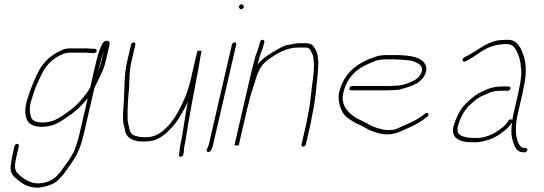

<svg xmlns="http://www.w3.org/2000/svg" viewBox="-20 -669 2528 893"><path d="M459.2 -421C460 -424.3 461.2 -428.3 463 -433L452.3 -387C451.1 -381.7 449.3 -375.3 447 -368L439.9 -346C438.6 -343.3 437.6 -340.7 437 -338L440.7 -354C446.5 -379.2 452.6 -399 459.2 -421ZM472.6 -388 489.4 -461C494.6 -483.5 467.2 -484.9 457.4 -467.5C438.9 -434.6 430.2 -394.9 420.7 -354L399.5 -262C395 -254 391.2 -247.7 388.1 -243C353.2 -195.3 330 -171.2 280.9 -138C244.9 -113.7 226.2 -102.5 183.9 -99C157.1 -99 135.5 -103.5 127.2 -118C117.8 -139.6 114.4 -165.9 125.9 -203C135.5 -234.4 145 -264.5 158.2 -291L173.6 -323C189.5 -360 220.3 -391.2 252.2 -408C270 -416.6 280.7 -424 303.9 -424H367.9C379.7 -425.4 395.8 -422 408.4 -422H417.4C423 -422 428.3 -425.8 429.6 -431.5C430.9 -437.2 427.6 -442 422 -442H413C400.5 -442 383.7 -445.2 371.5 -444H308.5C281.1 -444 266.2 -436.2 246.1 -425C208.3 -405.6 174.7 -370.9 154.7 -328C135.8 -288.6 120.1 -250.4 106.1 -204C93.4 -162 95.7 -126.6 109.2 -105C120.6 -86.9 146.5 -79 180.2 -79C228.1 -82.4 249.4 -95.8 289.2 -122C332.3 -151.4 352.4 -169.9 383.8 -207C384.9 -209 386.3 -210.7 387.9 -212L349.4 -45C343.3 -18.8 335.9 1.9 328.2 25C321.2 45.4 299.7 77.1 288 93L278.5 106C271.9 114.2 267.2 124.6 259.5 132C245 148.2 238.1 158.7 216.9 169.5C196.9 179.7 184.3 181.2 161.5 184C135.6 184 120.1 177.7 105.3 170C90 162.1 73.2 148.6 62.4 137C42.7 121.5 50.1 86.2 58.9 48L67.7 10C68.9 4.7 65.3 0 60 0C54.7 0 48.9 4.7 47.7 10L38.9 48C34.6 66.6 32.4 82.8 30.1 99C26.2 124.3 34.5 140.9 46.4 154C51 157.3 55.5 161 59.9 165C82.7 185.7 110.2 204 157.9 204C191.2 200.4 227 190 248.8 170L262 156C266.4 151.3 270.4 147 274 143C281.5 135.1 286 125.4 293 117C304.8 100.9 307.5 96.7 321.7 75C344.8 39.6 358 4.3 369.4 -45L418.8 -259C438.1 -301.6 460.8 -337 472.6 -388Z M589.7 -462 571.4 -383C557 -320.6 559.7 -265.6 556.5 -208C554.6 -173 548.6 -117.7 554.8 -90C558.6 -80.3 561.8 -60.4 564.5 -50C573.5 -27.2 602.1 -11 638.5 -11H655.5C669 -11 689.4 -13.7 701.2 -18C725.1 -27.7 744.4 -40.4 762.6 -59C786.6 -81.9 807.3 -107.6 824.3 -140C835.5 -160.6 843 -171 852.3 -192C852.8 -194 853.7 -196.3 854.9 -199C839.6 -132.3 832.5 -54.2 818.4 7C815.1 21.3 815.4 30.2 814.1 43L812.2 51C810.5 64.3 830.9 62.3 832.7 49L834.5 41C835.7 29.6 835.5 19.6 838.4 7C840.1 -0.3 841.7 -8.7 843.2 -18C859.5 -124.2 882.9 -245.3 903.6 -353.5C908.5 -379.2 911.4 -404.4 916.6 -427L917.3 -430C917.9 -432.7 914.8 -433.7 908 -433C901.5 -433.7 897.9 -432.7 897.3 -430L866.8 -298C852.7 -236.7 831 -190.7 806.7 -146C796 -126.2 782.7 -108 770.2 -92C741.8 -61.5 711.8 -31 660.2 -31H643.2C628.2 -31 625.4 -33.7 610.5 -37C588.8 -42.8 583.8 -57.8 580 -78C576.9 -94.9 572.8 -102.2 573.4 -123C572.6 -163.8 575.4 -212 580.1 -256C583 -301 579.9 -333.3 591.4 -383L609.7 -462C610.9 -467.3 607.2 -472 602 -472C596.7 -472 590.9 -467.3 589.7 -462Z M1058.7 -462 950.6 6C947.9 17.6 933.2 33.7 946.8 37.5C959.9 41.2 967.7 18.7 970.6 6L1078.7 -462C1079.9 -467.3 1076.3 -472 1071 -472C1065.7 -472 1059.9 -467.3 1058.7 -462ZM1092.9 -632C1096.4 -627.4 1100.7 -622.1 1109.2 -629C1117.7 -635.9 1113.6 -641.4 1110.1 -646C1103 -655.3 1085.7 -641.3 1092.9 -632Z M1189.4 -474 1186.9 -463C1184 -450.5 1180.1 -440.4 1176.3 -430L1168.4 -409C1165.8 -400.3 1162.9 -389.3 1159.8 -376C1155.8 -361.3 1152.2 -347.3 1149.1 -334L1070.6 6C1070.2 8 1073.4 8.3 1080.4 7C1086.7 8.3 1090.2 8 1090.6 6L1129.6 -163C1137.4 -196.8 1148.2 -235.7 1158.2 -265C1159.1 -269 1160.4 -273.3 1162.2 -278C1178.2 -331.8 1191.4 -367.5 1228.5 -392C1266 -419.6 1311.2 -448 1368.4 -448H1400.4C1421.9 -448 1424.9 -432.8 1431.7 -419C1438.6 -405.1 1437.8 -400.7 1438.9 -385C1443.5 -352.8 1436.1 -307.5 1431.1 -269C1427 -237.9 1425 -205.3 1419.2 -172L1416.1 -154C1415 -148 1413.7 -141.7 1412.2 -135C1409.4 -123.1 1407.8 -107.5 1405.2 -96L1382.3 3C1381.1 8.3 1384.7 13 1390 13C1395.3 13 1401.1 8.3 1402.3 3L1425.2 -96C1427.8 -107.5 1429.4 -123.2 1432.2 -135C1448.2 -204.3 1451.2 -265.2 1458 -329C1458.1 -350.6 1462.7 -373.3 1459.5 -392C1457.9 -407.8 1458.2 -415.1 1451.3 -430C1442.8 -448.5 1433.7 -468 1405 -468H1373C1358.6 -468 1343.3 -464.7 1330.7 -462C1312.6 -460.5 1308.2 -456.4 1292.1 -451C1283.9 -447 1275.9 -442.7 1268.1 -438C1235 -418.9 1199.6 -398.2 1176.7 -367C1177.3 -369.7 1178.3 -372.3 1179.6 -375C1182.7 -388.3 1185.5 -399.2 1188.1 -407.5C1194.9 -429.3 1201.6 -440 1206.9 -463L1209.4 -474C1210.7 -479.3 1207 -484 1201.7 -484C1196.5 -484 1190.7 -479.3 1189.4 -474Z M1612.5 -249H1785.5C1793.5 -249 1801.6 -249.3 1809.7 -250C1818.4 -250 1826.9 -250.7 1835.2 -252C1867.3 -260.2 1887.5 -266.1 1914.4 -279C1937.2 -291.3 1964.4 -318.6 1963 -351C1957.6 -404 1887.4 -413 1813.3 -413H1785.3C1762.5 -413 1742.4 -411.4 1725.5 -405C1647.3 -378.8 1579.2 -334.4 1556.5 -236C1554.9 -229.3 1554.5 -220.3 1555.3 -209C1558.3 -171.9 1571.3 -140.4 1595.9 -121C1612.6 -110.3 1626.5 -100 1646 -91C1665.9 -84.6 1687.8 -66.9 1706.1 -61L1722.7 -55L1738.5 -50C1744.2 -48.7 1749.5 -47.5 1754.2 -46.5C1788.7 -39.3 1825.5 -48.9 1850.1 -61L1892.5 -80C1920.1 -92.4 1945.6 -108.5 1968.3 -127C1979.8 -136.3 1969 -150.3 1957.6 -141C1936.2 -123.7 1913.7 -109.7 1887.6 -98L1822.9 -69C1817 -66.3 1810.7 -65 1804 -65C1783.2 -63.1 1761.5 -64.5 1748.2 -70L1733.1 -74L1716.5 -80C1701.5 -86.1 1699.4 -87.9 1682.6 -98C1665.5 -107 1655.3 -110.5 1640.2 -118C1605.5 -140.1 1562.3 -174.4 1576.7 -237C1587.8 -284.9 1612.5 -319.8 1643.3 -343.5C1669.3 -363.5 1697.7 -374 1729.3 -387C1743.4 -391.3 1761.7 -393 1780.7 -393H1808.7C1823.5 -393 1870 -390.1 1881.2 -388.5C1913.9 -383.7 1955.6 -367.7 1939 -329C1932.6 -314.3 1921.3 -303.5 1908.3 -296C1880.7 -281.8 1850.8 -270 1813.3 -270C1805.2 -269.3 1797.4 -269 1790.1 -269H1617.1C1611.8 -269 1606 -264.3 1604.8 -259C1603.6 -253.7 1607.2 -249 1612.5 -249Z M2346.6 -267H2319.6C2291.7 -267 2267.8 -262.7 2246.6 -254C2229 -245.3 2206.2 -237.3 2189.9 -225C2159.3 -200.1 2132.2 -178.4 2112.3 -140C2105.3 -125.9 2088 -86.6 2087.2 -70C2081.3 -28.4 2118.3 -8 2163.8 -8C2172.4 -7.3 2181.6 -7 2191.6 -7C2239.8 -10.2 2277.6 -25.3 2309.7 -48.5C2322.6 -57.8 2344.3 -74.1 2353.3 -88L2360.9 -99L2362.1 -100L2360.9 -95C2357.1 -67.7 2357.4 -41.3 2362.8 -21C2370.9 2.6 2376.8 39 2413 39L2418.8 40C2431.3 40 2439.5 20 2425.4 20L2418.6 19C2410.1 19 2401.1 13.2 2398.2 8C2385.6 -8.3 2380.1 -33.5 2379.6 -59L2379.8 -77C2380.3 -95.3 2382.5 -114.6 2387.4 -136L2409.8 -233C2411.8 -241.7 2413.6 -251 2415.3 -261C2428.6 -319 2428.5 -368.8 2416.2 -408C2410.7 -420.7 2406 -437.9 2398.7 -449C2386.7 -467.2 2373.8 -484 2340.7 -484C2332.1 -484 2323.7 -483.7 2315.5 -483C2307.5 -483 2298.9 -482 2289.8 -480C2240 -469.1 2202.6 -437.1 2162.6 -414C2152.8 -407.2 2127 -402.1 2131.6 -388C2136.1 -374.1 2161.7 -392.1 2169.9 -398C2183.5 -404.9 2194 -412.9 2208 -422.5C2244.2 -447.2 2281 -464 2336.1 -464C2362.1 -464 2371.5 -450.8 2380.2 -436C2393.4 -413.3 2401.9 -384.3 2403.3 -352L2404.6 -332C2404 -309.5 2401.4 -287.5 2395.3 -261C2393.6 -251 2391.8 -241.7 2389.8 -233L2367.4 -136C2365.7 -128.7 2364.4 -121.7 2363.5 -115L2362.2 -109C2360.3 -116.1 2350.2 -115.8 2344.9 -108L2337.4 -97C2333.3 -91 2327.6 -85 2320.2 -79C2287.8 -52.7 2247.2 -27 2195.2 -27C2185.9 -27 2177.3 -27.3 2169.5 -28C2161.5 -28 2154 -29 2147.2 -31C2111.2 -37.8 2098.1 -55.3 2115.1 -100C2131.1 -142.8 2147.8 -166.6 2176.6 -191C2191.6 -203.7 2206.5 -217.2 2225.7 -224L2252.5 -236C2268.2 -244.6 2292.6 -247 2315 -247H2342C2347.3 -247 2353.1 -251.7 2354.3 -257C2355.5 -262.3 2351.9 -267 2346.6 -267Z"/></svg>

Font: HoneyBee
Style: UltLitIt
Weight: 100
Foundry: Cannot Into Space Fonts
Version: Version 0.89